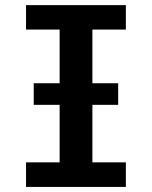

<svg xmlns="http://www.w3.org/2000/svg" viewBox="-20 -736 598 756"><path d="M112.8 -408.2H445.3V-323.2H112.8ZM82.5 -96.7H214.8V-619.6H82.5V-715.8H475.6V-619.6H343.8V-96.7H475.6V0H82.5Z"/></svg>

Font: Monda SemiBold
Style: Regular
Weight: 600
Designer: Vernon Adams
Foundry: Vernon Adams
Version: Version 2.200